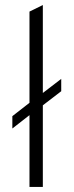

<svg xmlns="http://www.w3.org/2000/svg" viewBox="-20 -742 292 762"><path d="M97 -285 29 -232V-281L97 -334V-696L150 -722V-373L223 -429V-380L150 -324V0H97Z"/></svg>

Font: Overpass ExtraLight
Style: Regular
Weight: 200
Designer: Delve Withrington, Thomas Jockin
Foundry: Delve Fonts
Version: Version 3.000;DELV;Overpass